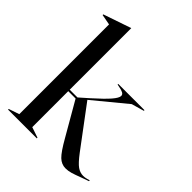

<svg xmlns="http://www.w3.org/2000/svg" viewBox="-215 -887 1015 1015"><g transform="rotate(45 292.5 -380.0)"><path d="M334 -107 226 -294H171V-25L230 -5V0H15V-5L74 -25V-696L15 -707V-712L170 -765H171V-305H229L281 -351Q337 -401 362 -430Q387 -459 387 -474Q387 -485 376 -491Q365 -497 342 -501L331 -503V-508H527V-503L457 -483L275 -333L444 -107Q478 -62 499 -47.5Q520 -33 543 -33Q556 -33 568.5 -36.5Q581 -40 585 -41V-35L543 -20Q509 -7 489 -1Q469 5 449 5Q419 5 395.5 -17.5Q372 -40 334 -107Z"/></g></svg>

Font: Nyght Serif
Style: Regular
Weight: 400
Designer: Maksym Kobuzan
Version: Version 0.410;July 4, 2025;FontCreator 15.0.0.2958 64-bit